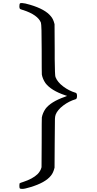

<svg xmlns="http://www.w3.org/2000/svg" viewBox="-20 -870 623 1239"><path d="M110 -849 115 -850Q120 -850 125 -850Q138 -850 175 -839Q273 -810 309 -764Q324 -747 332 -714L333 -552Q333 -528 333 -489Q334 -383 338 -373Q339 -372 339 -371Q351 -340 388 -312Q425 -284 469 -271Q477 -268 477 -251Q477 -233 469 -230Q425 -217 388 -189Q351 -161 339 -130Q335 -118 334.5 -103Q334 -88 333 51L332 212Q324 245 309 263Q273 309 175 338Q139 349 125 349Q111 349 108 346Q105 343 105 329Q105 316 106 314Q109 310 130 304Q191 284 222 254Q242 234 248 209Q249 203 249 49Q249 -106 250 -112Q255 -140 273 -167Q307 -213 398 -245L413 -251L401 -255Q309 -286 273 -334Q255 -361 250 -389Q249 -395 249 -550Q249 -710 244 -724Q224 -774 130 -805Q126 -806 122.5 -807Q119 -808 116 -809.5Q113 -811 112 -811Q105 -813 105 -830Q105 -845 110 -849Z"/></svg>

Font: MathJax_Size1
Style: Regular
Weight: 400
Version: Version 1.1